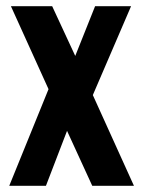

<svg xmlns="http://www.w3.org/2000/svg" viewBox="-20 -598 457 618"><path d="M9.8 0 136.2 -311 15.1 -578.1H147.9L222.2 -418L286.1 -578.1H401.9L278.8 -292L411.1 0H276.9L195.8 -176.8L127.9 0Z"/></svg>

Font: Oswald Medium
Style: Regular
Weight: 500
Designer: Vernon Adams
Foundry: Vernon Adams
Version: Version 4.103